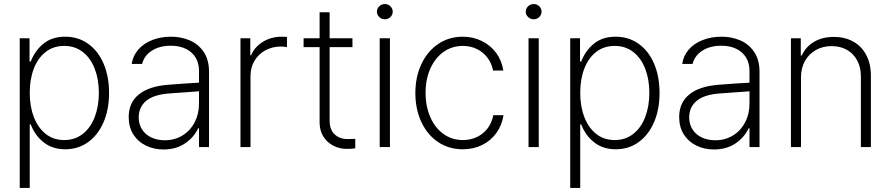

<svg xmlns="http://www.w3.org/2000/svg" viewBox="-20 -717 4342 936"><path d="M76.2 -530.3H124V-417H129.9Q149.9 -469.7 191.7 -503.9Q233.4 -538.1 297.9 -538.1Q361.3 -538.1 409.9 -503.4Q458.5 -468.8 485.1 -406.5Q511.7 -344.2 511.7 -263.7Q511.7 -183.6 484.9 -121.3Q458 -59.1 409.7 -24.2Q361.3 10.7 298.8 10.7Q234.9 10.7 192.1 -23.7Q149.4 -58.1 129.9 -110.4H125V199.2H76.2ZM293 -34.2Q345.2 -34.2 383.5 -64.2Q421.9 -94.2 441.9 -146.7Q461.9 -199.2 461.9 -264.6Q461.9 -329.6 441.9 -381.6Q421.9 -433.6 383.8 -463.4Q345.7 -493.2 293 -493.2Q240.7 -493.2 202.9 -463.9Q165 -434.6 145 -382.8Q125 -331.1 125 -264.6Q125 -198.2 145.3 -145.8Q165.5 -93.3 203.4 -63.7Q241.2 -34.2 293 -34.2Z M798.8 -303.7Q835 -306.6 877.9 -309.6Q920.9 -312.5 950.2 -314V-371.1Q950.2 -408.7 933.6 -436.3Q917 -463.9 886 -479Q855 -494.1 812.5 -494.1Q758.3 -494.1 720.7 -470.2Q683.1 -446.3 672.9 -405.3H622.1Q627.9 -445.3 654.1 -475.3Q680.2 -505.4 721.9 -521.7Q763.7 -538.1 814.5 -538.1Q862.3 -538.1 904.3 -520.5Q946.3 -502.9 972.7 -464.4Q999 -425.8 999 -367.2V0H950.2V-91.8H946.3Q924.8 -46.4 881.1 -17.3Q837.4 11.7 777.3 11.7Q730.5 11.7 691.7 -7.1Q652.8 -25.9 630.1 -61.5Q607.4 -97.2 607.4 -146.5Q607.4 -216.3 656.5 -256.3Q705.6 -296.4 798.8 -303.7ZM783.2 -33.2Q831.5 -33.2 869.6 -56.6Q907.7 -80.1 929 -120.8Q950.2 -161.6 950.2 -211.9V-272L918 -269.5Q838.4 -263.2 808.6 -261.7Q729.5 -256.3 692.9 -225.6Q656.2 -194.8 656.2 -144.5Q656.2 -110.8 672.9 -85.4Q689.5 -60.1 718.3 -46.6Q747.1 -33.2 783.2 -33.2Z M1152.3 -530.3H1200.2V-447.3H1204.1Q1221.2 -488.3 1261.7 -513.2Q1302.2 -538.1 1353.5 -538.1L1378.9 -537.1V-487.3Q1361.3 -490.2 1350.6 -490.2Q1308.1 -490.2 1273.9 -471.7Q1239.7 -453.1 1220.5 -420.4Q1201.2 -387.7 1201.2 -346.7V0H1152.3Z M1698.2 -487.3H1586.9V-129.9Q1586.9 -84.5 1611.6 -61.8Q1636.2 -39.1 1673.8 -39.1L1711.9 -40V5.9Q1697.3 8.8 1669.9 8.8Q1635.3 8.8 1605.2 -6.6Q1575.2 -22 1556.6 -51Q1538.1 -80.1 1538.1 -120.1V-487.3H1460V-530.3H1538.1V-657.2H1586.9V-530.3H1698.2Z M1831.1 -530.3H1880.9V0H1831.1ZM1817.4 -660.2Q1817.4 -675.3 1828.9 -686.3Q1840.3 -697.3 1856.4 -697.3Q1872.1 -697.3 1883.3 -686.3Q1894.5 -675.3 1894.5 -660.2Q1894.5 -645 1883.3 -634Q1872.1 -623 1856.4 -623Q1840.3 -623 1828.9 -634Q1817.4 -645 1817.4 -660.2Z M2004.9 -263.7Q2004.9 -341.8 2034.2 -404.3Q2063.5 -466.8 2116 -502.4Q2168.5 -538.1 2235.4 -538.1Q2286.1 -538.1 2328.6 -517.3Q2371.1 -496.6 2398.7 -459.2Q2426.3 -421.9 2433.6 -373H2383.8Q2377.4 -407.2 2357.2 -434.6Q2336.9 -461.9 2305.7 -477.5Q2274.4 -493.2 2236.3 -493.2Q2183.6 -493.2 2142.3 -463.9Q2101.1 -434.6 2077.9 -382.6Q2054.7 -330.6 2054.7 -264.6Q2054.7 -198.7 2077.6 -146.2Q2100.6 -93.8 2141.8 -64Q2183.1 -34.2 2236.3 -34.2Q2273.9 -34.2 2305.2 -49.1Q2336.4 -64 2357.2 -91.3Q2377.9 -118.7 2384.8 -155.3H2434.6Q2427.2 -106.9 2400.1 -69.1Q2373 -31.2 2330.6 -10.3Q2288.1 10.7 2236.3 10.7Q2168 10.7 2115.5 -24.7Q2063 -60.1 2033.9 -122.6Q2004.9 -185.1 2004.9 -263.7Z M2556.6 -530.3H2606.4V0H2556.6ZM2543 -660.2Q2543 -675.3 2554.4 -686.3Q2565.9 -697.3 2582 -697.3Q2597.7 -697.3 2608.9 -686.3Q2620.1 -675.3 2620.1 -660.2Q2620.1 -645 2608.9 -634Q2597.7 -623 2582 -623Q2565.9 -623 2554.4 -634Q2543 -645 2543 -660.2Z M2759.8 -530.3H2807.6V-417H2813.5Q2833.5 -469.7 2875.2 -503.9Q2917 -538.1 2981.4 -538.1Q3044.9 -538.1 3093.5 -503.4Q3142.1 -468.8 3168.7 -406.5Q3195.3 -344.2 3195.3 -263.7Q3195.3 -183.6 3168.5 -121.3Q3141.6 -59.1 3093.3 -24.2Q3044.9 10.7 2982.4 10.7Q2918.5 10.7 2875.7 -23.7Q2833 -58.1 2813.5 -110.4H2808.6V199.2H2759.8ZM2976.6 -34.2Q3028.8 -34.2 3067.1 -64.2Q3105.5 -94.2 3125.5 -146.7Q3145.5 -199.2 3145.5 -264.6Q3145.5 -329.6 3125.5 -381.6Q3105.5 -433.6 3067.4 -463.4Q3029.3 -493.2 2976.6 -493.2Q2924.3 -493.2 2886.5 -463.9Q2848.6 -434.6 2828.6 -382.8Q2808.6 -331.1 2808.6 -264.6Q2808.6 -198.2 2828.9 -145.8Q2849.1 -93.3 2887 -63.7Q2924.8 -34.2 2976.6 -34.2Z M3482.4 -303.7Q3518.6 -306.6 3561.5 -309.6Q3604.5 -312.5 3633.8 -314V-371.1Q3633.8 -408.7 3617.2 -436.3Q3600.6 -463.9 3569.6 -479Q3538.6 -494.1 3496.1 -494.1Q3441.9 -494.1 3404.3 -470.2Q3366.7 -446.3 3356.4 -405.3H3305.7Q3311.5 -445.3 3337.6 -475.3Q3363.8 -505.4 3405.5 -521.7Q3447.3 -538.1 3498 -538.1Q3545.9 -538.1 3587.9 -520.5Q3629.9 -502.9 3656.2 -464.4Q3682.6 -425.8 3682.6 -367.2V0H3633.8V-91.8H3629.9Q3608.4 -46.4 3564.7 -17.3Q3521 11.7 3460.9 11.7Q3414.1 11.7 3375.2 -7.1Q3336.4 -25.9 3313.7 -61.5Q3291 -97.2 3291 -146.5Q3291 -216.3 3340.1 -256.3Q3389.2 -296.4 3482.4 -303.7ZM3466.8 -33.2Q3515.1 -33.2 3553.2 -56.6Q3591.3 -80.1 3612.5 -120.8Q3633.8 -161.6 3633.8 -211.9V-272L3601.6 -269.5Q3522 -263.2 3492.2 -261.7Q3413.1 -256.3 3376.5 -225.6Q3339.8 -194.8 3339.8 -144.5Q3339.8 -110.8 3356.4 -85.4Q3373 -60.1 3401.9 -46.6Q3430.7 -33.2 3466.8 -33.2Z M3884.8 0H3835.9V-530.3H3883.8V-446.3H3888.7Q3907.2 -488.3 3948 -512.7Q3988.8 -537.1 4044.9 -537.1Q4098.6 -537.1 4139.4 -514.4Q4180.2 -491.7 4202.9 -449Q4225.6 -406.2 4225.6 -347.7V0H4176.8V-344.7Q4176.8 -388.7 4158.9 -422.1Q4141.1 -455.6 4108.9 -473.9Q4076.7 -492.2 4034.2 -492.2Q3991.2 -492.2 3957.3 -473.1Q3923.3 -454.1 3904.1 -419.4Q3884.8 -384.8 3884.8 -339.8Z"/></svg>

Font: Pretendard JP ExtraLight
Style: Regular
Weight: 200
Designer: Base glyphs from Inter by Rasmus Andersson; Hangeul glyphs from Noto Sans CJK(Source Han Sans) by Jang Soo-young and Kan
Foundry: Kil Hyung-jin
Version: Version 1.309